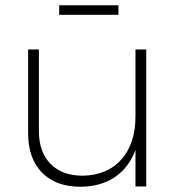

<svg xmlns="http://www.w3.org/2000/svg" viewBox="-20 -709 681 730"><path d="M86.9 -203.1V-521H127.9V-210.9Q127.9 -130.9 172.1 -85.9Q216.3 -41 294.9 -41Q389.2 -43 442.1 -103.3Q495.1 -163.6 495.1 -266.1V-521H536.1V0H495.1V-139.2Q470.2 -71.8 416.7 -35.6Q363.3 0.5 286.1 1Q191.9 1 139.4 -53Q86.9 -106.9 86.9 -203.1ZM205.1 -652.8V-689H430.2V-652.8Z"/></svg>

Font: Trueno UltraLight
Style: Regular
Weight: 250
Designer: Julieta Ulanovsky
Foundry: Julieta Ulanovsky
Version: Version 3.001b | FøM Fix